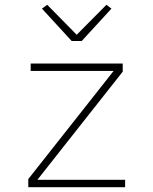

<svg xmlns="http://www.w3.org/2000/svg" viewBox="-20 -781 640 801"><path d="M98 0V-34L454 -485H108V-516H492V-482L136 -31H502V0ZM279 -610 155 -745 177 -761 300 -636 424 -761 445 -745 321 -610Z"/></svg>

Font: IBM Plex Mono ExtraLight
Style: Regular
Weight: 200
Monospace: yes
Designer: Mike Abbink, Paul van der Laan, Pieter van Rosmalen
Foundry: Bold Monday
Version: Version 2.3